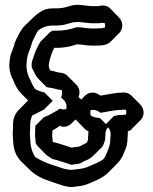

<svg xmlns="http://www.w3.org/2000/svg" viewBox="-20 -740 623 783"><path d="M412 -234 387 -259C374 -259 362 -262 350 -269C348 -276 348 -285 349 -291C361 -293 370 -292 381 -286L390 -280C405 -283 422 -285 436 -288L450 -290C457 -291 465 -292 474 -292L484 -293C487 -293 492 -292 494 -292C496 -286 495 -278 494 -273C491 -272 489 -272 486 -272L475 -271H465C461 -270 456 -269 451 -268C449 -268 447 -268 445 -267ZM420 -221C427 -214 432 -204 431 -192V-186C430 -182 430 -178 430 -173C430 -153 424 -136 417 -120C413 -110 408 -99 403 -92C395 -86 387 -81 378 -77L360 -69C341 -61 327 -53 302 -51C288 -49 275 -46 261 -48C247 -50 232 -54 219 -59L192 -68C167 -76 143 -87 123 -100C113 -116 106 -135 104 -159C104 -171 102 -179 102 -192C102 -199 102 -206 103 -214V-230C103 -245 107 -259 111 -269C127 -277 140 -283 157 -292L159 -293C160 -293 160 -294 159 -293C160 -293 159 -293 160 -294L195 -329L160 -364H158C144 -367 131 -372 122 -378C115 -389 109 -400 104 -413C96 -426 89 -448 88 -467C88 -474 88 -481 89 -489L91 -505C95 -528 106 -544 110 -565C113 -572 118 -584 127 -601C130 -607 134 -613 136 -616C155 -630 171 -636 200 -636H215C218 -636 222 -636 225 -637C247 -637 267 -649 288 -650C310 -652 336 -645 356 -645H382C391 -647 400 -647 407 -646C409 -639 409 -633 408 -628C398 -625 387 -624 374 -624H354C332 -624 316 -629 294 -629C291 -629 289 -628 286 -627C267 -620 239 -615 215 -615H195C189 -612 185 -610 182 -607L147 -572C143 -568 141 -563 137 -556C124 -533 120 -517 111 -491C110 -488 110 -483 109 -478V-471C109 -467 111 -461 113 -458C120 -446 125 -430 135 -420L170 -385C174 -384 180 -382 185 -382C197 -381 209 -376 221 -374L231 -373L232 -372C234 -362 234 -353 229 -343L245 -327C251 -317 253 -306 250 -295C242 -293 233 -293 224 -297C212 -288 191 -277 178 -270L164 -264C162 -263 161 -263 159 -262L124 -227C124 -218 123 -202 123 -192V-183C124 -176 125 -169 125 -162C125 -160 125 -159 126 -158C126 -154 130 -148 134 -144L169 -108C171 -106 173 -105 175 -104L187 -96C190 -94 195 -90 200 -90C225 -84 246 -76 271 -68C279 -69 285 -70 292 -71C306 -71 314 -78 324 -83L338 -89C345 -93 352 -97 357 -102L393 -137C402 -145 404 -158 409 -170V-173C409 -179 409 -184 410 -189V-196C411 -206 414 -214 420 -221ZM201 -545H215C239 -545 267 -550 286 -557C289 -558 291 -559 294 -559C316 -559 332 -554 354 -554H374C399 -554 418 -557 431 -570L466 -605C484 -623 482 -651 466 -668L465 -669L430 -705C417 -718 401 -720 382 -715H356C336 -715 310 -722 288 -720C267 -719 247 -707 225 -707C222 -706 218 -706 215 -706H200C174 -706 160 -702 142 -690C131 -682 124 -677 117 -670L116 -669L80 -634C72 -626 66 -617 57 -601C48 -584 43 -572 40 -565C36 -544 25 -528 21 -505L19 -489C18 -481 18 -474 18 -467C19 -448 26 -426 34 -413C42 -392 52 -373 67 -358L95 -330C93 -329 92 -328 90 -326L55 -290C41 -276 33 -256 33 -230V-214C32 -206 32 -199 32 -192C32 -179 34 -171 34 -159C36 -125 48 -100 67 -81L103 -46C126 -23 158 -9 192 2L219 11C232 16 247 20 261 22C275 24 288 21 302 19C327 17 341 9 360 1L378 -7C395 -15 410 -25 422 -37L458 -73C471 -86 480 -101 487 -120C494 -136 500 -153 500 -173C500 -178 500 -182 501 -186V-192C501 -196 502 -200 501 -204C506 -206 512 -208 517 -213C518 -214 517 -214 518 -215L553 -250C572 -269 568 -298 551 -315L516 -350C508 -358 497 -363 484 -363L474 -362C465 -362 457 -361 450 -360L436 -358C422 -355 405 -353 390 -350L381 -356C361 -368 339 -362 326 -349L311 -334L309 -336L300 -344C308 -362 304 -382 291 -395L255 -431C249 -438 240 -441 231 -443L221 -444C209 -446 199 -451 186 -452C183 -456 179 -465 179 -471V-478C184 -505 191 -525 201 -545ZM288 -253C289 -252 289 -251 290 -250H291L326 -214C330 -210 336 -207 341 -204C341 -203 340 -199 340 -196V-189C339 -184 339 -179 339 -173V-170C337 -166 336 -163 334 -158L324 -153C314 -148 306 -141 292 -141C285 -140 279 -139 271 -138C246 -146 225 -154 200 -160C199 -160 195 -161 195 -162C195 -169 194 -176 193 -183V-192C193 -197 194 -202 194 -208C204 -213 216 -221 224 -227C242 -218 260 -225 272 -237Z"/></svg>

Font: Dictator
Style: Chalk
Weight: 500
Version: Version MIL.1277